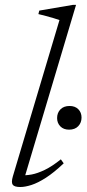

<svg xmlns="http://www.w3.org/2000/svg" viewBox="-20 -740 347 770"><path d="M218.5 -659.5Q209.5 -663 195 -667.2Q180.5 -671.5 164.5 -675.8Q148.5 -680 134 -683.5L137.5 -697.5L272.5 -720.5H285L76.5 -21.5L65.5 -37.5Q83.5 -36 106.8 -40.2Q130 -44.5 159.2 -58.5Q188.5 -72.5 224 -101L235.5 -85Q196.5 -48 164.2 -27.2Q132 -6.5 106.2 1.8Q80.5 10 61.5 10Q37.5 10 31 0.8Q24.5 -8.5 31.5 -32.5ZM257 -220Q235 -220 222 -233.2Q209 -246.5 209 -266.5Q209 -287.5 222.2 -301.2Q235.5 -315 259 -315Q281 -315 294 -302Q307 -289 307 -268.5Q307 -248 293.8 -234Q280.5 -220 257 -220Z"/></svg>

Font: Newsreader Light
Style: Italic
Weight: 300
Italic angle: -17°
Designer: Hugues Gentile
Foundry: Production Type
Version: Version 1.003